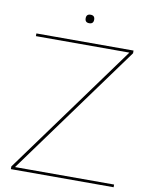

<svg xmlns="http://www.w3.org/2000/svg" viewBox="-92 -913 760 979"><g transform="rotate(10 287.5 -423.0)"><path d="M565 -14V0H33V-14L525 -690H41V-704H544V-690L52 -14ZM297 -846Q319 -846 319 -824Q319 -802 297 -802Q275 -802 275 -824Q275 -846 297 -846Z"/></g></svg>

Font: Prodigy Sans Thin
Style: Regular
Weight: 100
Designer: Wei Huang
Foundry: Wei Huang
Version: Version 1.003; ttfautohint (v1.8.3)